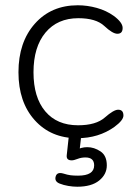

<svg xmlns="http://www.w3.org/2000/svg" viewBox="-20 -517 513 728"><path d="M273 7Q173 7 111.5 -61.5Q50 -130 50 -243Q50 -357 112 -427Q174 -497 275 -497Q311 -497 347 -487Q383 -477 411 -457Q445 -432 445 -411Q445 -389 425 -389Q407 -389 375.5 -418.5Q344 -448 277 -448Q198 -448 152.5 -393.5Q107 -339 107 -243Q107 -148 151.5 -95Q196 -42 276 -42Q344 -42 377.5 -71.5Q411 -101 428 -101Q448 -101 448 -79Q448 -61 414 -36Q354 7 273 7ZM273 191Q257 191 239 188Q221 185 206 179Q186 171 191 152.5Q196 134 220 141Q236 146 247.5 147.5Q259 149 276 149Q337 149 337 110Q337 80 304 80Q288 80 274 85.5Q260 91 252 91Q231 91 233 72L243 -20H290L282 51L270 52Q277 47 288 44Q299 41 311 41Q337 41 361 57Q385 73 385 110Q385 144 356 167.5Q327 191 273 191Z"/></svg>

Font: Nunito VF Beta Light
Style: Regular
Weight: 300
Designer: Vernon Adams
Foundry: newtypography
Version: Version 3.001